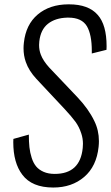

<svg xmlns="http://www.w3.org/2000/svg" viewBox="-20 -838 502 868"><path d="M220.7 9.8Q124.5 9.8 81.1 -47.9Q40 -101.6 40 -195.3Q40 -202.6 40.5 -210L110.4 -229.5Q110.4 -197.3 113 -172.6Q115.7 -147.9 123.3 -124.3Q130.9 -100.6 143.6 -85.4Q156.2 -70.3 177.5 -61Q198.7 -51.8 227.5 -51.8Q342.3 -51.8 354 -168.9Q355 -178.7 355 -188Q355 -211.9 347.7 -233.9Q337.9 -264.6 321 -287.6Q304.2 -310.5 273.4 -343.8L144.5 -481.4Q110.4 -518.1 96.7 -557.6Q86.4 -586.4 86.4 -620.1Q86.4 -631.8 87.9 -644.5Q96.7 -727.1 150.6 -772.5Q204.6 -817.9 288.6 -818.4Q290.5 -818.4 292 -818.4Q380.4 -818.4 421.9 -770.5Q461.9 -725.6 461.9 -628.9Q461.9 -621.1 461.4 -612.8L395 -596.2Q395 -602.5 395 -608.4Q395 -681.2 373 -719.2Q349.6 -758.3 289.6 -758.3Q286.6 -758.3 283.7 -758.3Q230 -756.8 196.8 -730.5Q163.6 -704.1 157.7 -650.9Q156.7 -642.6 156.7 -634.8Q156.7 -610.8 164.6 -590.8Q174.8 -563.5 202.1 -533.2L330.6 -397.9Q380.4 -345.2 406.2 -291.5Q427.2 -249 427.2 -200.2Q427.2 -187.5 425.8 -174.3Q416.5 -85.9 360.6 -38.1Q304.7 9.8 220.7 9.8Z"/></svg>

Font: Oswald
Style: Light
Weight: 300
Designer: Vernon Adams
Foundry: Vernon Adams
Version: 3.0; ttfautohint (v0.95.6-bc232) -l 8 -r 50 -G 200 -x 0 -w "